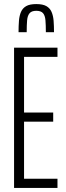

<svg xmlns="http://www.w3.org/2000/svg" viewBox="-20 -922 324 942"><path d="M49 0V-688H262V-643H98V-370H241V-325H98V-45H262V0ZM158 -902Q190 -902 207.5 -892Q225 -882 233 -863.5Q241 -845 243 -820Q245 -795 245 -764H205Q205 -799 203 -822.5Q201 -846 191 -857.5Q181 -869 158 -869Q135 -869 125 -857Q115 -845 113 -822Q111 -799 111 -764H71Q71 -795 73 -820Q75 -845 83 -863.5Q91 -882 108.5 -892Q126 -902 158 -902Z"/></svg>

Font: Saira UltraCondensed Light
Style: Regular
Weight: 300
Width: 1
Designer: Hector Gatti with collaboration of the Omnibus-Type team
Foundry: Omnibus-Type
Version: Version 1.101